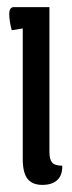

<svg xmlns="http://www.w3.org/2000/svg" viewBox="-20 -510 203 540"><path d="M19 -490H119V-83Q119 -62 126.5 -53Q134 -44 155 -44Q156 -18 141.5 -4Q127 10 99 10Q71 10 57.5 -7Q44 -24 44 -63V-430L13 -425Q6 -451 6 -470.5Q6 -490 19 -490Z"/></svg>

Font: el_Medula One
Style: Regular
Weight: 400
Designer: Luciano Vergara
Foundry: Luciano Vergara
Version: Version 1.002 August 17, 2020